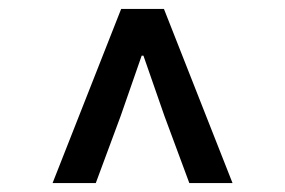

<svg xmlns="http://www.w3.org/2000/svg" viewBox="-20 -690 640 431"><path d="M98 -279 252 -670H348L502 -279H405L349 -430L302 -565H298L251 -430L195 -279Z"/></svg>

Font: TypoPRO Source Code Pro
Style: Regular
Weight: 600
Monospace: yes
Designer: Paul D. Hunt, Teo Tuominen
Foundry: Adobe Systems Incorporated
Version: Version 2.010;PS 1.0;hotconv 1.0.84;makeotf.lib2.5.63406